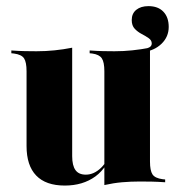

<svg xmlns="http://www.w3.org/2000/svg" viewBox="-20 -580 562 611"><path d="M435.5 -414.5 431.5 -422.6Q449.2 -425.8 456 -429.8Q462.9 -433.9 462.9 -441.9Q462.9 -451.6 453.2 -458.5Q443.5 -465.3 431 -471.8Q418.5 -478.2 408.9 -488.3Q399.2 -498.4 399.2 -516.1Q399.2 -537.1 413.7 -548.8Q428.2 -560.5 452.4 -560.5Q483.1 -560.5 500 -542.7Q516.9 -525 516.9 -494.4Q516.9 -462.9 494 -440.7Q471 -418.5 435.5 -414.5ZM209.7 -419.4V-209.7H64.5V-353.2Q64.5 -382.3 56.5 -394.4Q48.4 -406.5 24.2 -409.7L16.1 -410.5V-419.4Q40.3 -417.7 58.9 -417.3Q77.4 -416.9 96 -416.9Q125.8 -416.9 153.6 -419.8Q181.5 -422.6 209.7 -428.2ZM209.7 -209.7V-83.1Q209.7 -53.2 220.2 -38.7Q230.6 -24.2 253.2 -24.2Q279 -24.2 301.6 -46Q324.2 -67.7 341.9 -116.1L345.2 -113.7Q323.4 -47.6 283.5 -18.5Q243.5 10.5 186.3 10.5Q125.8 10.5 95.2 -21.4Q64.5 -53.2 64.5 -115.3V-209.7ZM312.1 0V-209.7H457.3V-66.1Q457.3 -37.1 465.3 -25Q473.4 -12.9 497.6 -9.7L505.6 -8.9V0Q482.3 -1.6 463.7 -2Q445.2 -2.4 425.8 -2.4Q396 -2.4 368.5 0Q341.1 2.4 312.1 8.9ZM457.3 -419.4V-209.7H312.1V-353.2Q312.1 -382.3 304 -394.4Q296 -406.5 273.4 -409.7L265.3 -410.5V-419.4Q289.5 -417.7 308.1 -417.3Q326.6 -416.9 344.4 -416.9Q373.4 -416.9 400.8 -419.8Q428.2 -422.6 457.3 -428.2Z"/></svg>

Font: Playfair 144pt SemiCondensed Black
Style: Regular
Weight: 900
Width: 4
Designer: Claus Eggers Sørensen
Foundry: Claus Eggers Sørensen
Version: Version 2.203